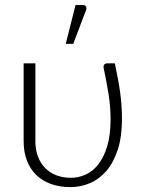

<svg xmlns="http://www.w3.org/2000/svg" viewBox="-20 -756 584 784"><path d="M76.5 0ZM124.5 -497.5V-179.5Q124.5 -144.5 135 -116.8Q145.5 -89 164.5 -69.8Q183.5 -50.5 210.2 -40.2Q237 -30 270 -30Q299.5 -30 328.5 -42.5Q357.5 -55 380.2 -83.2Q403 -111.5 417.2 -157.2Q431.5 -203 431.5 -269.5Q431.5 -321 422.8 -374.5Q414 -428 403 -479.5Q402 -489.5 406.8 -493.5Q411.5 -497.5 417 -497.5H449Q455 -466.5 460.5 -439Q466 -411.5 469.8 -384.5Q473.5 -357.5 475.8 -329.5Q478 -301.5 478 -269.5Q478 -197 460.8 -144.5Q443.5 -92 414.5 -58.2Q385.5 -24.5 347.5 -8.2Q309.5 8 267.5 8Q223.5 8 188 -4.8Q152.5 -17.5 127.8 -41.8Q103 -66 89.8 -100.8Q76.5 -135.5 76.5 -179.5V-497.5ZM248.5 -577 288.5 -735.5H319Q327.5 -735.5 331.2 -729.2Q335 -723 331 -713.5L279 -577Z"/></svg>

Font: Lato Light
Style: Regular
Weight: 300
Designer: Lukasz Dziedzic
Foundry: tyPoland Lukasz Dziedzic
Version: Version 2.007; 2014-02-27